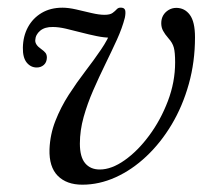

<svg xmlns="http://www.w3.org/2000/svg" viewBox="-20 -483 568 512"><path d="M500 -383.5Q500 -318 483.5 -259Q467 -200 437.8 -151Q408.5 -102 370.2 -66Q332 -30 288.2 -10.2Q244.5 9.5 199.5 9.5Q157.5 9.5 134 -14.2Q110.5 -38 112 -85Q113.5 -124.5 127.8 -160.8Q142 -197 163.2 -230Q184.5 -263 207.5 -293Q230.5 -323 249.2 -350.5Q268 -378 277 -402.5L275.5 -382.5Q258 -382.5 237.5 -386.8Q217 -391 196 -396.5Q175 -402 155.8 -406.5Q136.5 -411 121 -411Q99.5 -411.5 87 -401Q74.5 -390.5 74 -375.5Q73.5 -363.5 89.5 -352.5Q98 -346.5 101.5 -341.8Q105 -337 105 -329Q104.5 -316.5 96.8 -309.8Q89 -303 78 -303Q62 -303 51.2 -316.2Q40.5 -329.5 41 -356Q41.5 -386.5 54.5 -410.5Q67.5 -434.5 91 -448.5Q114.5 -462.5 146.5 -462.5Q162.5 -462.5 183.2 -457.8Q204 -453 224.2 -448.2Q244.5 -443.5 258.5 -443.5Q273.5 -443.5 280.2 -448.5Q287 -453.5 291.5 -458.5Q296 -463.5 304 -462.5Q312 -462 313.8 -455.5Q315.5 -449 313 -436Q306 -408.5 291.8 -377.2Q277.5 -346 260.8 -311.8Q244 -277.5 228.5 -242Q213 -206.5 203 -170.8Q193 -135 193 -100Q193 -64.5 207 -47.8Q221 -31 246 -31Q277.5 -31 312.5 -55.8Q347.5 -80.5 378 -121.8Q408.5 -163 427.8 -213.8Q447 -264.5 447 -316.5Q447 -343.5 443.5 -356.2Q440 -369 429.5 -380.5Q419.5 -392 414.8 -401Q410 -410 410 -421Q410 -433 415.2 -442Q420.5 -451 429.8 -456.5Q439 -462 450 -462Q472.5 -462 486.2 -443.5Q500 -425 500 -383.5Z"/></svg>

Font: Fraunces Light
Style: Italic
Weight: 300
Italic angle: -16°
Version: Version 1.000;[b76b70a41]